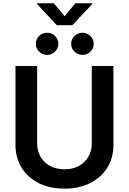

<svg xmlns="http://www.w3.org/2000/svg" viewBox="-20 -1125 776 1156"><path d="M368.2 10.7Q279.3 10.7 212.9 -22.7Q146.5 -56.2 109.9 -115.5Q73.2 -174.8 73.2 -252.4V-727.5H203.6V-263.2Q203.6 -194.8 248.3 -150.4Q293 -106 368.2 -106Q443.4 -106 488 -150.4Q532.7 -194.8 532.7 -263.2V-727.5H663.1V-252.4Q663.1 -174.8 626.2 -115.5Q589.4 -56.2 522.9 -22.7Q456.5 10.7 368.2 10.7ZM304.2 -1105.5 369.1 -1027.3 433.6 -1105.5H536.1V-1101.6L415.5 -973.1H322.3L202.1 -1101.6V-1105.5ZM263.7 -794.4Q235.4 -794.4 215.6 -814.2Q195.8 -834 195.8 -861.3Q195.8 -888.7 215.6 -908.2Q235.4 -927.7 263.7 -927.7Q291.5 -927.7 311.5 -908.2Q331.5 -888.7 331.5 -861.3Q331.5 -834 311.5 -814.2Q291.5 -794.4 263.7 -794.4ZM476.6 -794.4Q448.2 -794.4 428.2 -814.2Q408.2 -834 408.2 -861.3Q408.2 -888.7 428.2 -908.2Q448.2 -927.7 476.6 -927.7Q504.4 -927.7 524.4 -908.2Q544.4 -888.7 544.4 -861.3Q544.4 -834 524.4 -814.2Q504.4 -794.4 476.6 -794.4Z"/></svg>

Font: Inter SemiBold
Style: Regular
Weight: 600
Designer: Rasmus Andersson
Foundry: rsms
Version: Version 4.001;git-9221beed3